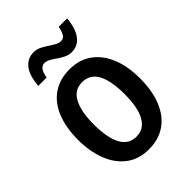

<svg xmlns="http://www.w3.org/2000/svg" viewBox="-216 -840 953 953"><g transform="rotate(-45 260.5 -363.5)"><path d="M259.8 9.8Q188.5 9.8 140.1 -27.6Q91.8 -64.9 67.6 -128.7Q43.5 -192.4 43.5 -271Q43.5 -359.9 69.3 -422.1Q95.2 -484.4 143.8 -517.3Q192.4 -550.3 261.2 -550.3Q328.1 -550.3 376.5 -516.4Q424.8 -482.4 450.9 -419.7Q477.1 -356.9 477.1 -270.5Q477.1 -182.1 450.9 -119.4Q424.8 -56.6 376.2 -23.4Q327.6 9.8 259.8 9.8ZM260.3 -78.6Q314.5 -78.6 341.3 -128.9Q355 -153.3 361.3 -189Q367.7 -224.6 367.7 -272Q367.7 -317.4 360.6 -355Q353.5 -392.6 338.4 -417.5Q311.5 -460.9 260.3 -460.9Q234.4 -460.9 214.8 -450Q195.3 -439 182.1 -416Q168 -393.1 160.4 -356.9Q152.8 -320.8 152.8 -271.5Q152.8 -224.6 159.4 -189Q166 -153.3 178.7 -129.4Q205.1 -78.6 260.3 -78.6ZM93.3 -601.6Q98.6 -668.9 125 -702.6Q151.4 -736.3 195.3 -736.3Q216.3 -736.3 234.4 -727.1Q252.4 -717.8 269 -707Q285.6 -695.8 300.8 -687.3Q315.9 -678.7 330.6 -678.7Q348.1 -678.7 357.4 -693.4Q366.7 -708 372.6 -737.3H431.6Q425.8 -670.9 399.2 -636.5Q372.6 -602.1 330.1 -602.1Q310.5 -602.1 293 -610.1Q275.4 -618.2 257.8 -630.4Q241.7 -642.1 226.1 -651.1Q210.4 -660.2 194.3 -660.2Q178.2 -660.2 167.7 -646.2Q157.2 -632.3 151.9 -601.6Z"/></g></svg>

Font: Open Sans
Style: Regular
Weight: 600
Width: 3
Foundry: Ascender Corporation
Version: Version 1.000